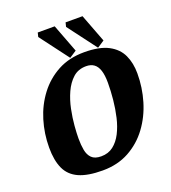

<svg xmlns="http://www.w3.org/2000/svg" viewBox="-148 -925 928 1044"><g transform="rotate(-20 316.0 -403.0)"><path d="M267 10Q181 10 130 -13Q79 -36 57 -84Q35 -132 35 -206Q35 -287 58 -362.5Q81 -438 126.5 -498Q172 -558 238 -593.5Q304 -629 391 -629Q479 -629 530 -602Q581 -575 602.5 -528.5Q624 -482 624 -422Q624 -340 601 -263Q578 -186 532.5 -124.5Q487 -63 420.5 -26.5Q354 10 267 10ZM286 -65Q327 -65 356 -87.5Q385 -110 404.5 -148Q424 -186 435 -233.5Q446 -281 451 -331.5Q456 -382 456 -429Q456 -473 447 -500.5Q438 -528 420 -541Q402 -554 375 -554Q329 -554 298.5 -526.5Q268 -499 248.5 -456Q229 -413 219 -364Q209 -315 205.5 -271Q202 -227 202 -198Q202 -161 207.5 -131Q213 -101 231 -83Q249 -65 286 -65ZM471 -626 346 -792 352 -816H450L512 -653ZM310 -626 185 -792 191 -816H289L351 -653Z"/></g></svg>

Font: Manuale ExtraBold
Style: Italic
Weight: 800
Italic angle: -11°
Designer: Eduardo Tunni / Pablo Cosgaya
Foundry: Eduardo Tunni / Pablo Cosgaya
Version: Version 1.002